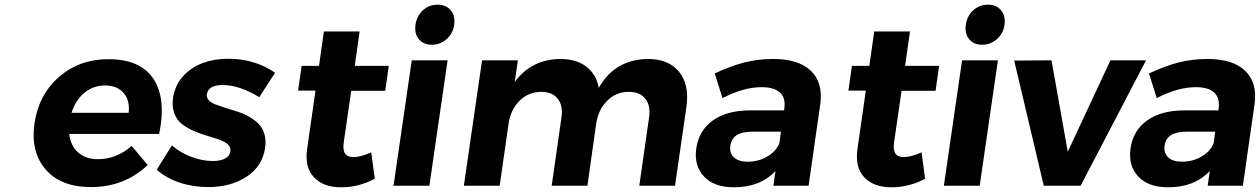

<svg xmlns="http://www.w3.org/2000/svg" viewBox="-20 -797 5407 824"><path d="M127.9 -267.1Q146 -391.1 233.6 -467Q321.3 -543 444.8 -543Q584 -543 639.2 -457.5Q694.3 -372.1 663.1 -222.2H276.9Q282.7 -171.4 315.4 -142.6Q348.1 -113.8 399.9 -113.8Q480.5 -113.8 544.9 -170.9L613.8 -88.9Q514.6 5.9 370.1 5.9Q242.2 5.9 176.5 -69.1Q110.8 -144 127.9 -267.1ZM287.1 -313H532.2Q538.1 -366.2 510.5 -398.2Q482.9 -430.2 430.2 -430.2Q379.9 -430.2 341.8 -398.4Q303.7 -366.7 287.1 -313Z M652.8 -68.8 717.8 -172.9Q754.4 -141.1 801.8 -123.5Q849.1 -106 894.5 -106Q925.3 -106 945.6 -116.5Q965.8 -127 968.8 -147.9Q971.2 -165 957.5 -177.5Q943.8 -189.9 920.4 -198Q897 -206.1 868.4 -214.4Q839.8 -222.7 812 -234.9Q784.2 -247.1 762 -263.7Q739.7 -280.3 728.5 -309.3Q717.3 -338.4 722.7 -377Q730.5 -430.7 765.1 -469.2Q799.8 -507.8 849.9 -526.4Q899.9 -544.9 959.5 -544.9Q1073.7 -544.9 1160.6 -484.9L1092.8 -379.9Q1007.3 -432.1 935.5 -432.1Q873.5 -432.1 867.7 -392.1Q865.7 -377.9 876.2 -366.7Q886.7 -355.5 905.5 -348.6Q924.3 -341.8 948.7 -333.7Q973.1 -325.7 998.5 -318.1Q1023.9 -310.5 1047.6 -297.1Q1071.3 -283.7 1088.6 -266.8Q1106 -250 1114.3 -223.1Q1122.6 -196.3 1117.7 -162.1Q1106 -82.5 1037.8 -38.3Q969.7 5.9 874.5 5.9Q808.6 5.9 750.7 -13.4Q692.9 -32.7 652.8 -68.8Z M1259.3 -408.2 1274.4 -514.2H1349.1L1370.1 -662.1H1523.4L1502.4 -514.2H1648.4L1633.3 -407.2H1487.3L1455.1 -185.1Q1450.7 -151.9 1461.7 -137Q1472.7 -122.1 1498 -123Q1527.8 -123 1573.2 -143.1L1588.4 -29.8Q1520 6.8 1443.4 6.8Q1368.2 6.8 1327.4 -36.1Q1286.6 -79.1 1298.3 -159.2L1334 -408.2Z M1668.9 0 1747.1 -538.1H1900.9L1822.8 0ZM1929.2 -690.9Q1924.3 -653.8 1897 -629.4Q1869.6 -605 1833 -605Q1796.9 -605 1777.3 -629.2Q1757.8 -653.3 1763.2 -690.9Q1768.6 -728.5 1794.9 -752.7Q1821.3 -776.9 1857.9 -776.9Q1894.5 -776.9 1914.6 -752.7Q1934.6 -728.5 1929.2 -690.9Z M1970.7 0 2048.8 -538.1H2202.6L2189 -444.8Q2259.8 -542.5 2384.8 -543.9Q2452.6 -543.9 2495.6 -511.5Q2538.6 -479 2549.8 -419.9Q2619.1 -542.5 2760.7 -543.9Q2850.1 -543.9 2894.8 -488.3Q2939.5 -432.6 2925.8 -337.9L2877 0H2723.6L2765.6 -293Q2772.9 -344.2 2749.5 -373.5Q2726.1 -402.8 2677.7 -402.8Q2623 -402.3 2585.2 -364Q2547.4 -325.7 2538.6 -266.1L2501 0H2347.7L2389.6 -293Q2397 -344.2 2373.5 -373.5Q2350.1 -402.8 2302.7 -402.8Q2247.1 -402.3 2209.2 -364Q2171.4 -325.7 2162.6 -266.1L2124.5 0Z M2968.3 -161.1Q2979.5 -237.3 3039.3 -280Q3099.1 -322.8 3197.3 -323.2H3345.2L3346.2 -333Q3352.1 -376.5 3327.4 -399.7Q3302.7 -422.9 3247.6 -422.9Q3171.9 -422.9 3080.6 -376L3047.4 -481.9Q3115.7 -513.7 3173.8 -528.8Q3231.9 -543.9 3299.3 -543.9Q3407.2 -543.9 3460 -493.2Q3512.7 -442.4 3500.5 -351.1L3450.2 0H3299.3L3308.1 -63Q3242.7 6.8 3129.4 6.8Q3044.4 6.8 3001 -39.8Q2957.5 -86.4 2968.3 -161.1ZM3114.3 -170.9Q3109.9 -140.1 3129.9 -121.6Q3149.9 -103 3188.5 -103Q3236.3 -103 3274.7 -126.2Q3313 -149.4 3325.2 -184.1L3331.5 -231.9H3210.4Q3165.5 -231.9 3142.1 -217.3Q3118.7 -202.6 3114.3 -170.9Z M3621.1 -408.2 3636.2 -514.2H3710.9L3731.9 -662.1H3885.3L3864.3 -514.2H4010.3L3995.1 -407.2H3849.1L3816.9 -185.1Q3812.5 -151.9 3823.5 -137Q3834.5 -122.1 3859.9 -123Q3889.6 -123 3935.1 -143.1L3950.2 -29.8Q3881.8 6.8 3805.2 6.8Q3730 6.8 3689.2 -36.1Q3648.4 -79.1 3660.2 -159.2L3695.8 -408.2Z M4030.8 0 4108.9 -538.1H4262.7L4184.6 0ZM4291 -690.9Q4286.1 -653.8 4258.8 -629.4Q4231.4 -605 4194.8 -605Q4158.7 -605 4139.2 -629.2Q4119.6 -653.3 4125 -690.9Q4130.4 -728.5 4156.7 -752.7Q4183.1 -776.9 4219.7 -776.9Q4256.3 -776.9 4276.4 -752.7Q4296.4 -728.5 4291 -690.9Z M4332.5 -537.1 4492.7 -538.1 4562.5 -146 4745.6 -538.1H4898.4L4617.7 0H4459.5Z M4832 -161.1Q4843.3 -237.3 4903.1 -280Q4962.9 -322.8 5061 -323.2H5209L5210 -333Q5215.8 -376.5 5191.2 -399.7Q5166.5 -422.9 5111.3 -422.9Q5035.6 -422.9 4944.3 -376L4911.1 -481.9Q4979.5 -513.7 5037.6 -528.8Q5095.7 -543.9 5163.1 -543.9Q5271 -543.9 5323.7 -493.2Q5376.5 -442.4 5364.3 -351.1L5314 0H5163.1L5171.9 -63Q5106.4 6.8 4993.2 6.8Q4908.2 6.8 4864.7 -39.8Q4821.3 -86.4 4832 -161.1ZM4978 -170.9Q4973.6 -140.1 4993.7 -121.6Q5013.7 -103 5052.2 -103Q5100.1 -103 5138.4 -126.2Q5176.8 -149.4 5189 -184.1L5195.3 -231.9H5074.2Q5029.3 -231.9 5005.9 -217.3Q4982.4 -202.6 4978 -170.9Z"/></svg>

Font: Trueno SemiBold
Style: Italic
Weight: 600
Designer: Julieta Ulanovsky
Foundry: Julieta Ulanovsky
Version: Version 3.001b | FøM Fix